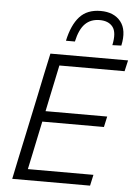

<svg xmlns="http://www.w3.org/2000/svg" viewBox="-63 -1021 758 1069"><g transform="rotate(5 316.0 -487.0)"><path d="M46.5 0Q58.5 -59.5 70.5 -115Q82.5 -170.5 96.5 -236.5L146.5 -472Q160.5 -540.5 172.5 -596.8Q184.5 -653 197.5 -713H631.5L617.5 -651.5H253Q243.5 -606.5 234.2 -561.8Q225 -517 214 -466L198.5 -391.5H543L530 -332H185.5L167.5 -246.5Q157 -195.5 147.5 -151Q138 -106.5 128.5 -61.5H495L481.5 0ZM537 -790Q552 -861.5 528.5 -892.2Q505 -923 455 -923Q405 -923 373.8 -892Q342.5 -861 327.5 -792H277.5Q296.5 -881 338.5 -927.5Q380.5 -974 456 -974Q530.5 -974 568.2 -927Q606 -880 587 -792Z"/></g></svg>

Font: Commissioner Light
Style: Italic
Weight: 300
Italic angle: -12°
Designer: Kostas Bartsokas
Foundry: Kostas Bartsokas
Version: Version 1.000; ttfautohint (v1.8.3)